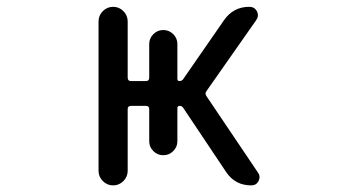

<svg xmlns="http://www.w3.org/2000/svg" viewBox="-20 -567 1040 566"><path d="M270.5 -63.5V-503.9Q270.5 -521.5 283.2 -534.2Q295.9 -546.9 313.5 -546.9Q331.1 -546.9 343.8 -534.2Q356.4 -521.5 356.4 -503.9V-337.9Q356.4 -328.1 366.2 -328.1H410.2Q419.9 -328.1 419.9 -337.9V-437.5Q419.9 -454.1 432.1 -466.3Q444.3 -478.5 461.4 -478.5Q478.5 -478.5 490.7 -466.3Q502.9 -454.1 502.9 -437.5V-334Q502.9 -328.1 509.3 -328.1Q515.6 -328.1 519.5 -333L640.6 -507.8Q668 -546.9 714.8 -546.9Q730.5 -546.9 737.3 -533.7Q744.1 -520.5 735.4 -507.8L588.9 -298.8Q583 -291 588.9 -283.2L740.2 -58.6Q745.1 -51.8 745.1 -44.9Q745.1 -39.1 742.2 -33.2Q735.4 -20.5 720.7 -20.5Q673.8 -20.5 647.5 -58.6L519.5 -250Q515.6 -254.9 509.3 -254.9Q502.9 -254.9 502.9 -248V-150.4Q502.9 -133.8 490.7 -121.6Q478.5 -109.4 461.4 -109.4Q444.3 -109.4 432.1 -121.6Q419.9 -133.8 419.9 -150.4V-245.1Q419.9 -254.9 410.2 -254.9H366.2Q356.4 -254.9 356.4 -245.1V-63.5Q356.4 -45.9 343.8 -33.2Q331.1 -20.5 313.5 -20.5Q295.9 -20.5 283.2 -33.2Q270.5 -45.9 270.5 -63.5Z"/></svg>

Font: Rounded-X Mgen+ 1m regular
Style: Regular
Weight: 400
Designer: [Source Han Sans]
Ryoko NISHIZUKA  (kana & ideographs); Paul D. Hunt (Latin, Greek & Cyrillic); Wenlong ZHANG  (bopomofo
Version: Version 1.059.20150602